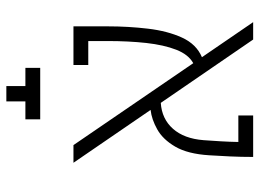

<svg xmlns="http://www.w3.org/2000/svg" viewBox="-130 -496 845 626"><g transform="rotate(90 293.0 -183.5)"><path d="M453.6 0 186.5 -390.6Q158.2 -375 142.6 -335Q127 -294.9 120.6 -237.3Q114.3 -179.7 114.3 -111.3V-48.3H192.4V0H66.4V-111.3Q66.4 -179.2 74 -242.9Q81.5 -306.6 103 -353.8Q124.5 -400.9 167 -418.9L52.7 -585.9H109.4L315.9 -284.7Q368.2 -288.1 400.4 -324.5Q432.6 -360.8 437.5 -424.3Q439.5 -451.2 441.2 -480.2Q442.9 -509.3 443.4 -537.6H356.9V-585.9H492.2Q492.2 -547.4 490.5 -510.5Q488.8 -473.6 486.8 -442.9Q482.4 -372.6 458.7 -332Q435.1 -291.5 402.3 -273.2Q369.6 -254.9 338.9 -251.5L511.2 0ZM369.6 108.4V156.7H311V218.8H261.2V156.7H201.7V108.4Z"/></g></svg>

Font: Cascadia Mono ExtraLight
Style: Regular
Weight: 200
Monospace: yes
Designer: Aaron Bell
Foundry: Saja Typeworks
Version: Version 2404.023; ttfautohint (v1.8.4)